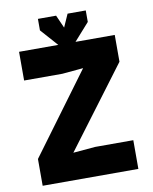

<svg xmlns="http://www.w3.org/2000/svg" viewBox="-92 -919 785 988"><g transform="rotate(-10 300.0 -425.0)"><path d="M550 0V-150H350L235 -140L550 -560V-700H50V-550H250L360 -560L50 -140V0ZM175 -850V-790L255 -700H310V-760L270 -850ZM425 -850H330L290 -760V-700H345L425 -790Z"/></g></svg>

Font: Millimetre
Style: Bold
Weight: 800
Designer: Jérémy Landes
Version: Version 1.0